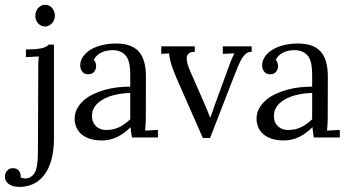

<svg xmlns="http://www.w3.org/2000/svg" viewBox="-86 -565 1435 789"><path d="M-65.9 161.1Q-65.9 147.5 -56.9 136.7Q-47.9 126 -33.7 126Q-24.4 126 -18.3 128.9Q-12.2 131.8 -8.3 136.7Q-4.4 141.6 -2.7 147.2Q-1 152.8 -1 157.2Q-1 159.2 -1 160.6Q-1 162.1 -1.5 164.1Q9.3 168.5 17.6 168.5Q22.5 168.5 30.5 166.5Q38.6 164.6 48.3 155.8Q60.5 144 65.2 120.1Q69.8 96.2 69.8 64.9L71.3 -284.7Q71.3 -295.9 71.5 -306.9Q71.8 -317.9 73.2 -333L20.5 -330.1V-361.8Q44.9 -361.8 61.3 -363.3Q77.6 -364.7 87.9 -367.4Q98.1 -370.1 104 -373.8Q109.9 -377.4 114.3 -381.8H135.7V2.4Q135.7 54.7 125 92.5Q114.3 130.4 95 155Q75.7 179.7 49.8 191.4Q23.9 203.1 -6.3 203.1Q-22 203.1 -33.2 199.5Q-44.4 195.8 -51.8 189.9Q-59.1 184.1 -62.5 176.8Q-65.9 169.4 -65.9 161.1ZM139.6 -500Q139.6 -491.2 136.2 -483.2Q132.8 -475.1 127.2 -469Q121.6 -462.9 114.3 -459.5Q106.9 -456.1 99.1 -456.1Q90.8 -456.1 83.5 -459.5Q76.2 -462.9 70.6 -469Q64.9 -475.1 62 -483.2Q59.1 -491.2 59.1 -500Q59.1 -509.8 62.3 -517.8Q65.4 -525.9 71 -532.2Q76.7 -538.6 84 -542Q91.3 -545.4 99.6 -545.4Q108.4 -545.4 115.5 -542Q122.6 -538.6 127.9 -532.2Q133.3 -525.9 136.5 -517.8Q139.6 -509.8 139.6 -500Z M449.2 -183.1Q431.6 -182.6 413.3 -180.2Q395 -177.7 377.2 -172.9Q359.4 -168 343.8 -160.2Q328.1 -152.3 316.4 -141.8Q304.7 -131.3 298.1 -117.4Q291.5 -103.5 292 -85.9Q292.5 -72.3 297.4 -61.8Q302.2 -51.3 310.3 -44.4Q318.4 -37.6 328.6 -34.2Q338.9 -30.8 350.1 -30.8Q365.2 -30.8 378.4 -33.7Q391.6 -36.6 403.6 -42.2Q415.5 -47.9 426.5 -55.9Q437.5 -64 449.2 -74.7ZM243.7 -296.4Q243.7 -314.9 254.6 -331.5Q265.6 -348.1 285.4 -360.4Q305.2 -372.6 332.3 -379.4Q359.4 -386.2 391.6 -386.2Q454.6 -386.2 484.4 -353Q514.2 -319.8 513.7 -247.6L513.2 -79.1Q513.2 -67.9 512.5 -55.9Q511.7 -43.9 510.3 -28.3L563 -31.2V0H456.1Q453.6 -12.7 452.6 -22.2Q451.7 -31.7 450.7 -42.5Q425.8 -17.1 396 -2.4Q366.2 12.2 333 12.2Q304.7 12.2 283.7 5.4Q262.7 -1.5 248.8 -13.4Q234.9 -25.4 227.8 -41.7Q220.7 -58.1 220.7 -76.7Q220.7 -99.6 231 -118.7Q241.2 -137.7 258.1 -152.6Q274.9 -167.5 297.6 -178.2Q320.3 -189 345.7 -196Q371.1 -203.1 397.7 -206.1Q424.3 -209 449.2 -209V-255.4Q449.2 -274.9 447 -293.2Q444.8 -311.5 437.5 -326.4Q430.2 -341.3 414.3 -350.1Q398.4 -358.9 377.4 -358.9Q365.2 -358.9 354.2 -356.9Q343.3 -355 332.8 -350.3Q322.3 -345.7 313.7 -337.9Q305.2 -330.1 299.3 -319.3Q305.2 -313.5 307.1 -305.9Q309.1 -298.3 309.1 -291.5Q309.1 -287.1 307.1 -281.5Q305.2 -275.9 301.5 -270.8Q297.9 -265.6 291.7 -262.7Q285.6 -259.8 275.4 -259.8Q260.7 -259.8 252.2 -270.5Q243.7 -281.2 243.7 -296.4Z M777.3 2H747.6L640.1 -242.2Q631.3 -263.2 625.2 -279.5Q619.1 -295.9 615.7 -308.6Q612.3 -321.3 610.8 -330.3Q609.4 -339.4 608.9 -345.7L576.7 -343.8V-374.5H714.4V-352.1Q697.3 -352.1 689.7 -345.2Q682.1 -338.4 681.4 -326.7Q680.7 -314.9 685.3 -300Q689.9 -285.2 697.3 -268.6L754.9 -137.2Q760.7 -124.5 766.1 -110.4Q771.5 -96.2 777.3 -82H778.3Q782.2 -92.8 786.9 -105.2Q791.5 -117.7 795.4 -130.4L855.5 -294.4Q861.3 -312 867.7 -325.7Q874 -339.4 877.4 -345.7L829.6 -343.8V-374.5H948.2V-352.1Q935.5 -352.1 926.5 -345.7Q917.5 -339.4 909.4 -326.7Q901.4 -314 893.3 -294.9Q885.3 -275.9 875.5 -251Z M1196.8 -183.1Q1179.2 -182.6 1160.9 -180.2Q1142.6 -177.7 1124.8 -172.9Q1106.9 -168 1091.3 -160.2Q1075.7 -152.3 1064 -141.8Q1052.2 -131.3 1045.7 -117.4Q1039.1 -103.5 1039.6 -85.9Q1040 -72.3 1044.9 -61.8Q1049.8 -51.3 1057.9 -44.4Q1065.9 -37.6 1076.2 -34.2Q1086.4 -30.8 1097.7 -30.8Q1112.8 -30.8 1126 -33.7Q1139.2 -36.6 1151.1 -42.2Q1163.1 -47.9 1174.1 -55.9Q1185.1 -64 1196.8 -74.7ZM991.2 -296.4Q991.2 -314.9 1002.2 -331.5Q1013.2 -348.1 1033 -360.4Q1052.7 -372.6 1079.8 -379.4Q1106.9 -386.2 1139.2 -386.2Q1202.1 -386.2 1231.9 -353Q1261.7 -319.8 1261.2 -247.6L1260.7 -79.1Q1260.7 -67.9 1260 -55.9Q1259.3 -43.9 1257.8 -28.3L1310.5 -31.2V0H1203.6Q1201.2 -12.7 1200.2 -22.2Q1199.2 -31.7 1198.2 -42.5Q1173.3 -17.1 1143.6 -2.4Q1113.8 12.2 1080.6 12.2Q1052.2 12.2 1031.2 5.4Q1010.3 -1.5 996.3 -13.4Q982.4 -25.4 975.3 -41.7Q968.3 -58.1 968.3 -76.7Q968.3 -99.6 978.5 -118.7Q988.8 -137.7 1005.6 -152.6Q1022.5 -167.5 1045.2 -178.2Q1067.9 -189 1093.3 -196Q1118.7 -203.1 1145.3 -206.1Q1171.9 -209 1196.8 -209V-255.4Q1196.8 -274.9 1194.6 -293.2Q1192.4 -311.5 1185.1 -326.4Q1177.7 -341.3 1161.9 -350.1Q1146 -358.9 1125 -358.9Q1112.8 -358.9 1101.8 -356.9Q1090.8 -355 1080.3 -350.3Q1069.8 -345.7 1061.3 -337.9Q1052.7 -330.1 1046.9 -319.3Q1052.7 -313.5 1054.7 -305.9Q1056.6 -298.3 1056.6 -291.5Q1056.6 -287.1 1054.7 -281.5Q1052.7 -275.9 1049.1 -270.8Q1045.4 -265.6 1039.3 -262.7Q1033.2 -259.8 1022.9 -259.8Q1008.3 -259.8 999.8 -270.5Q991.2 -281.2 991.2 -296.4Z"/></svg>

Font: Parastoo Print
Style: Print
Weight: 400
Foundry: Saber Rastikerdar (saber.rastikerdar@gmail.com)
Version: Version 1.0.0-alpha5